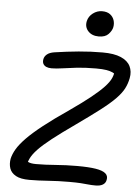

<svg xmlns="http://www.w3.org/2000/svg" viewBox="-61 -978 753 1034"><g transform="rotate(5 315.0 -461.5)"><path d="M137 8Q89 8 63.5 -6.5Q38 -21 30 -44.5Q22 -68 27 -97Q33 -123 49 -150Q65 -177 97.5 -210.5Q130 -244 184.5 -287Q239 -330 321 -386Q387 -432 430 -466.5Q473 -501 498.5 -528Q524 -555 534 -577.5Q544 -600 544 -622L556 -592Q547 -601 533.5 -607.5Q520 -614 499 -617.5Q478 -621 443 -621Q384 -621 339.5 -616Q295 -611 262 -606Q229 -601 204 -601Q187 -601 175.5 -606Q164 -611 158.5 -621Q153 -631 156 -647Q159 -662 172.5 -673Q186 -684 211 -688Q278 -698 342 -704Q406 -710 471 -710Q533 -710 570 -694Q607 -678 621 -649.5Q635 -621 628 -585Q622 -554 608.5 -528Q595 -502 566.5 -472.5Q538 -443 488 -404.5Q438 -366 359 -310Q285 -258 238 -221Q191 -184 165 -156.5Q139 -129 128 -105.5Q117 -82 115 -57L98 -109Q108 -95 122.5 -87.5Q137 -80 165 -80Q216 -80 271.5 -84.5Q327 -89 387 -89Q450 -89 487.5 -83Q525 -77 541 -63.5Q557 -50 552 -28Q549 -11 534.5 -2Q520 7 495 7Q472 7 454.5 5Q437 3 414 1.5Q391 0 352 0Q293 0 239 4Q185 8 137 8ZM442 -794Q405 -794 384.5 -816.5Q364 -839 371 -871Q377 -897 399.5 -914Q422 -931 449 -931Q476 -931 492 -919Q508 -907 514 -888.5Q520 -870 516 -850Q512 -831 494.5 -812.5Q477 -794 442 -794Z"/></g></svg>

Font: Shantell Sans
Style: Italic
Weight: 400
Italic angle: -11°
Designer: Stephen Nixon, Anya Danilova, Shantell Martin
Foundry: Arrow Type
Version: Version 1.011;[c5ecc13dd]